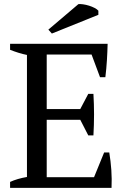

<svg xmlns="http://www.w3.org/2000/svg" viewBox="-20 -913 622 933"><path d="M29 0ZM503 -700Q502 -660 499.5 -619.5Q497 -579 492 -538H466L425 -648H207V-383H370L409 -457H434Q440 -358 434 -255H409L370 -331H207V-52H437L486 -172H511Q518 -130 521 -87Q524 -44 522 0H29V-29Q64 -45 111 -53V-646Q91 -650 70 -656.5Q49 -663 29 -671V-700ZM361 -893Q370 -894 384 -892Q398 -890 412.5 -885.5Q427 -881 439.5 -874.5Q452 -868 458 -861V-841L232 -750L215 -769Z"/></svg>

Font: PT Serif
Style: Regular
Weight: 400
Designer: A.Korolkova, O.Umpeleva, V.Yefimov
Foundry: ParaType Ltd
Version: Version 1.000W OFL; ttfautohint (v1.6)